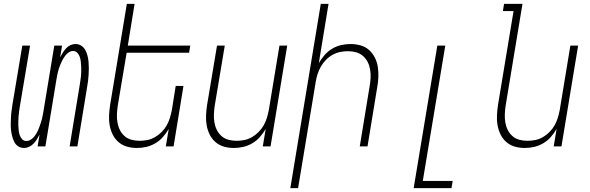

<svg xmlns="http://www.w3.org/2000/svg" viewBox="-20 -755 3040 990"><path d="M104 8Q87 8 74 -0.5Q61 -9 54 -22.5Q47 -36 43 -51.5Q39 -67 37 -83.5Q35 -100 35.5 -116Q36 -132 36.5 -149Q37 -166 39.5 -182.5Q42 -199 44 -215L95 -520H135L83 -210Q81 -197 79 -184Q77 -171 76 -158Q75 -145 74.5 -132Q74 -119 74.5 -106.5Q75 -94 76.5 -81.5Q78 -69 82 -57.5Q86 -46 94.5 -37Q103 -28 116 -28Q128 -28 139 -35Q150 -42 157.5 -52Q165 -62 171 -73Q177 -84 181 -95Q185 -106 189 -117.5Q193 -129 196 -140.5Q199 -152 201 -163.5Q203 -175 205 -187L260 -520H300L290 -459Q296 -471 303.5 -483Q311 -495 320.5 -505.5Q330 -516 343 -522Q356 -528 369 -528Q386 -528 399 -519.5Q412 -511 419.5 -497.5Q427 -484 431 -468.5Q435 -453 436.5 -436.5Q438 -420 438 -404Q438 -388 437 -371Q436 -354 434 -337.5Q432 -321 429 -305L379 0H339L390 -310Q392 -323 394 -336Q396 -349 397.5 -362Q399 -375 399 -388Q399 -401 398.5 -413.5Q398 -426 396.5 -438.5Q395 -451 391 -462.5Q387 -474 378.5 -483Q370 -492 357 -492Q345 -492 334.5 -485Q324 -478 316.5 -468Q309 -458 303 -447Q297 -436 292.5 -425Q288 -414 284 -402.5Q280 -391 277.5 -379.5Q275 -368 273 -356.5Q271 -345 269 -333L214 0H174L184 -61Q178 -49 170.5 -37Q163 -25 153 -14.5Q143 -4 130 2Q117 8 104 8Z M686 8Q659 8 634.5 1Q610 -6 591 -22.5Q572 -39 561 -61.5Q550 -84 545.5 -109.5Q541 -135 542.5 -162Q544 -189 548 -215L634 -735H674L639 -520H961L955 -483H633L587 -209Q584 -188 583 -166.5Q582 -145 585.5 -124Q589 -103 598 -85Q607 -67 622 -53.5Q637 -40 657.5 -34.5Q678 -29 700 -29Q720 -29 740 -33Q760 -37 778.5 -47.5Q797 -58 813 -74Q829 -90 839.5 -108.5Q850 -127 856 -147Q862 -167 866 -187L886 -312H926L875 0H835L850 -90Q837 -68 820 -48.5Q803 -29 780.5 -16Q758 -3 734 2.5Q710 8 686 8Z M1186 8Q1159 8 1134.5 1Q1110 -6 1091 -22.5Q1072 -39 1061 -61.5Q1050 -84 1045.5 -109.5Q1041 -135 1042.5 -162Q1044 -189 1048 -215L1099 -520H1139L1087 -209Q1084 -188 1083 -166.5Q1082 -145 1085.5 -124Q1089 -103 1098 -85Q1107 -67 1122 -53.5Q1137 -40 1157.5 -34.5Q1178 -29 1200 -29Q1220 -29 1240 -33Q1260 -37 1278.5 -47.5Q1297 -58 1313 -74Q1329 -90 1339.5 -108.5Q1350 -127 1356 -147Q1362 -167 1366 -187L1421 -520H1461L1375 0H1335L1350 -90Q1337 -68 1320 -48.5Q1303 -29 1280.5 -16Q1258 -3 1234 2.5Q1210 8 1186 8Z M1477 215 1634 -735H1674L1624 -430Q1637 -452 1654 -471.5Q1671 -491 1693 -504Q1715 -517 1739 -522.5Q1763 -528 1787 -528Q1814 -528 1839 -521Q1864 -514 1882.5 -497.5Q1901 -481 1912.5 -458.5Q1924 -436 1928 -410.5Q1932 -385 1931 -358Q1930 -331 1925 -305L1875 0H1835L1886 -311Q1890 -332 1891 -353.5Q1892 -375 1888.5 -396Q1885 -417 1876 -435Q1867 -453 1851.5 -466.5Q1836 -480 1816 -485.5Q1796 -491 1774 -491Q1754 -491 1734 -487Q1714 -483 1695 -472.5Q1676 -462 1660.5 -446Q1645 -430 1634.5 -411.5Q1624 -393 1617.5 -373Q1611 -353 1608 -333L1517 215Z M2113 215 2235 -520H2276L2160 178H2314L2308 215Z M2686 8Q2659 8 2634.5 1Q2610 -6 2591 -22.5Q2572 -39 2561 -61.5Q2550 -84 2545.5 -109.5Q2541 -135 2542.5 -162Q2544 -189 2548 -215L2628 -698H2573L2579 -735H2674L2587 -209Q2584 -188 2583 -166.5Q2582 -145 2585.5 -124Q2589 -103 2598 -85Q2607 -67 2622 -53.5Q2637 -40 2657.5 -34.5Q2678 -29 2700 -29Q2720 -29 2740 -33Q2760 -37 2778.5 -47.5Q2797 -58 2813 -74Q2829 -90 2839.5 -108.5Q2850 -127 2856 -147Q2862 -167 2866 -187L2921 -520H2961L2875 0H2835L2850 -90Q2837 -68 2820 -48.5Q2803 -29 2780.5 -16Q2758 -3 2734 2.5Q2710 8 2686 8Z"/></svg>

Font: Iosevka Term Curly XLt Obl
Style: Regular
Weight: 200
Italic angle: -9°
Designer: Belleve Invis
Foundry: Belleve Invis
Version: Version 32.3.0